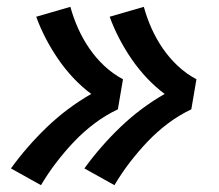

<svg xmlns="http://www.w3.org/2000/svg" viewBox="-20 -616 640 562"><path d="M315 -74 227 -123Q274 -188 333 -244.5Q392 -301 462 -341Q434 -362 410 -387.5Q386 -413 366 -442Q346 -471 329.5 -502.5Q313 -534 301 -567L401 -596Q410 -563 424 -532Q438 -501 457 -473.5Q476 -446 500.5 -423Q525 -400 555 -384L540 -296Q504 -279 471.5 -254.5Q439 -230 411.5 -201Q384 -172 359.5 -140Q335 -108 315 -74ZM100 -74 12 -123Q59 -188 118 -244.5Q177 -301 247 -341Q219 -362 195 -387.5Q171 -413 151 -442Q131 -471 114.5 -502.5Q98 -534 86 -567L186 -596Q195 -563 209 -532Q223 -501 242 -473.5Q261 -446 285.5 -423Q310 -400 340 -384L325 -296Q289 -279 256.5 -254.5Q224 -230 196.5 -201Q169 -172 144.5 -140Q120 -108 100 -74Z"/></svg>

Font: Iosevka Etoile XBdObl
Style: Regular
Weight: 800
Italic angle: -9°
Designer: Belleve Invis
Foundry: Belleve Invis
Version: Version 15.5.2; ttfautohint (v1.8.4)